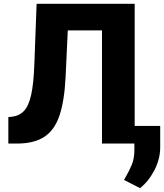

<svg xmlns="http://www.w3.org/2000/svg" viewBox="-20 -747 854 999"><path d="M23.4 0V-137.8L43.3 -139.9Q81.7 -144.5 105.8 -171Q130 -197.4 142.6 -255.5Q155.2 -313.6 158.7 -412.6L170.5 -727.3H680.8V0H510.7V-588.8H332.7L321.4 -348Q315.3 -223.4 289.8 -146.8Q264.2 -70.3 210.8 -35.2Q157.3 0 67.5 0ZM813.6 -91.6V16Q814.3 78.1 784.1 137.1Q753.9 196 708.8 231.9L625.4 189.3Q628.2 183.9 631 178.8Q633.9 173.7 637.1 168.3Q652.3 141.7 666 109.4Q679.7 77.1 679.3 27.7V-91.6Z"/></svg>

Font: Inter UI Extra Bold
Style: Regular
Weight: 800
Designer: Rasmus Andersson
Foundry: rsms
Version: 3.2;8d6f07862